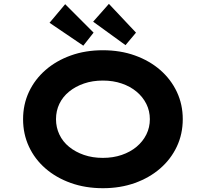

<svg xmlns="http://www.w3.org/2000/svg" viewBox="-20 -980 1082 1010"><path d="M521.5 10Q429.3 10 352.3 -17.5Q275.3 -45 219 -94Q162.7 -143 132.1 -209.1Q101.4 -275.1 101.4 -352.9Q101.4 -430.6 132.3 -496.7Q163.3 -562.7 219.6 -611.7Q275.9 -660.7 352.6 -688.2Q429.3 -715.7 520.9 -715.7Q613.1 -715.7 689.8 -688.2Q766.6 -660.7 822.9 -611.7Q879.2 -562.7 910.3 -496.7Q941.4 -430.6 941.4 -353.4Q941.4 -275.1 910.3 -209.1Q879.2 -143 822.9 -94Q766.6 -45 689.8 -17.5Q613.1 10 521.5 10ZM520.9 -149.5Q575.2 -149.5 620.4 -165Q665.7 -180.5 698.6 -208.1Q731.6 -235.7 750 -272.8Q768.3 -309.8 768.3 -352.9Q768.3 -396 750 -433Q731.6 -470 698.6 -497.6Q665.7 -525.2 620.4 -540.7Q575.2 -556.2 520.9 -556.2Q466.7 -556.2 421.7 -540.7Q376.8 -525.2 343.5 -498.1Q310.2 -471 292.4 -434Q274.6 -397 274.6 -352.9Q274.6 -309.8 292.4 -272.3Q310.2 -234.7 343.5 -207.6Q376.8 -180.5 421.7 -165Q466.7 -149.5 520.9 -149.5ZM640.2 -742.5 470 -865.9 552.9 -959.7 695.4 -808.3ZM418.2 -739.7 240.6 -860.1 322.9 -958 472.3 -808.3Z"/></svg>

Font: Lexend Peta
Style: Regular
Weight: 400
Designer: Bonnie Shaver-Troup, Thomas Jockin
Foundry: Lexend
Version: Version 1.007